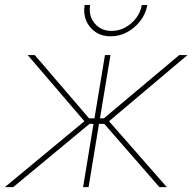

<svg xmlns="http://www.w3.org/2000/svg" viewBox="-38 -764 786 784"><path d="M-18.1 0 306.6 -269 75.2 -539.1H104L325.7 -280.8H347.7L390.6 -539.1H413.1L370.1 -280.8H386.2L693.8 -539.1H727.5L407.2 -269L643.1 0H612.8L387.7 -258.3H366.2L323.7 0H301.3L343.8 -258.3H327.6L16.1 0ZM414.1 -615.7Q378.4 -615.7 352.3 -633.1Q326.2 -650.4 314 -679.4Q301.8 -708.5 307.6 -743.7H330.1Q322.8 -699.2 348.6 -668.5Q374.5 -637.7 418 -637.7Q447.3 -637.7 473.4 -651.9Q499.5 -666 517.8 -690.2Q536.1 -714.4 541 -743.7H563.5Q557.6 -708.5 535.6 -679.4Q513.7 -650.4 481.9 -633.1Q450.2 -615.7 414.1 -615.7Z"/></svg>

Font: Inter 18pt Thin
Style: Italic
Weight: 250
Italic angle: -9.3988°
Version: Version 4.001;git-66647c0bb